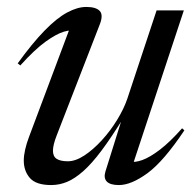

<svg xmlns="http://www.w3.org/2000/svg" viewBox="-20 -523 563 553"><path d="M283.5 -28.5 332.5 -185H336.5Q301 -127.5 272.8 -89.8Q244.5 -52 220 -30.2Q195.5 -8.5 173.2 0.8Q151 10 127.5 10Q84 10 66.2 -10.2Q48.5 -30.5 48.5 -60.5Q48.5 -75 52.5 -92.5Q56.5 -110 63.5 -128.5L184.5 -451L197 -433.5Q186 -438 164.2 -431.8Q142.5 -425.5 111 -402.8Q79.5 -380 38.5 -334.5L31 -340.5Q73 -398.5 108 -434.5Q143 -470.5 173 -486.8Q203 -503 228.5 -503Q256.5 -503 267.2 -491.5Q278 -480 267.5 -453L143.5 -133.5Q138 -119.5 135.2 -108.2Q132.5 -97 132.5 -89Q132.5 -72.5 143.2 -65.5Q154 -58.5 175.5 -58.5Q197.5 -58.5 223 -75.2Q248.5 -92 273.2 -119Q298 -146 317.2 -177.5Q336.5 -209 346.5 -238L431 -493H509.5L360.5 -42.5L353.5 -58Q367.5 -54 389.8 -62Q412 -70 441 -92.2Q470 -114.5 504.5 -153.5L511 -147.5Q451.5 -58.5 404.8 -24.2Q358 10 322.5 10Q297.5 10 287.8 0Q278 -10 283.5 -28.5Z"/></svg>

Font: Newsreader 60pt
Style: Italic
Weight: 400
Italic angle: -17°
Designer: Hugues Gentile
Foundry: Production Type
Version: Version 1.003